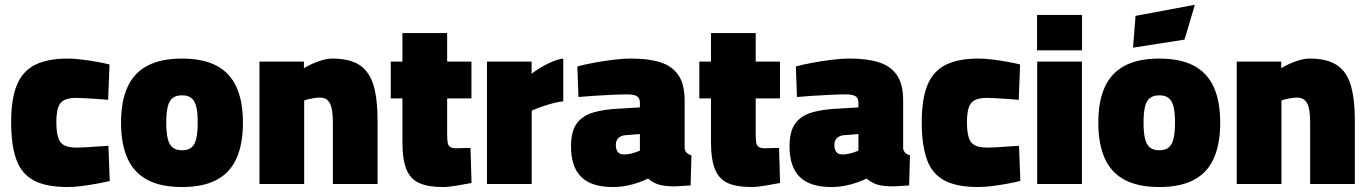

<svg xmlns="http://www.w3.org/2000/svg" viewBox="-20 -756 5626 789"><path d="M257.1 12.6Q169.8 12.6 119.1 -14.4Q68.4 -41.3 47.1 -100.3Q25.8 -159.3 25.8 -253.9Q25.8 -350.1 49.5 -407.1Q73.3 -464.2 124.7 -489.8Q176.1 -515.3 258.4 -515.3Q283.3 -515.3 314.8 -511.5Q346.3 -507.8 377.1 -502.2Q408 -496.7 430 -491.1L424.4 -345.8Q404.6 -347.8 379.6 -349.3Q354.5 -350.8 331.3 -352.3Q308.1 -353.8 294.1 -353.8Q261 -353.8 243.2 -344.2Q225.3 -334.6 218.5 -312.6Q211.6 -290.6 211.6 -253.9Q211.6 -214.5 218.7 -191.6Q225.7 -168.7 243.6 -159.1Q261.5 -149.5 294.5 -149.5Q308.5 -149.5 331.5 -150.7Q354.5 -151.9 380.1 -153.9Q405.7 -155.9 425.5 -156.9L431.1 -12.3Q409.8 -7.2 379 -1.4Q348.2 4.4 316.2 8.5Q284.1 12.6 257.1 12.6Z M727.9 12.6Q641.4 12.6 585.9 -16.8Q530.3 -46.1 503.9 -105.1Q477.4 -164 477.4 -252.1Q477.4 -339.6 503.9 -398.1Q530.3 -456.5 585.9 -485.9Q641.4 -515.3 727.9 -515.3Q814.9 -515.3 870.1 -485.9Q925.4 -456.5 951.8 -398.1Q978.3 -339.6 978.3 -252.1Q978.3 -164 951.8 -105.1Q925.4 -46.1 870.1 -16.8Q814.9 12.6 727.9 12.6ZM727.9 -138.5Q753.2 -138.5 767.1 -150.3Q781 -162 786.7 -187.5Q792.5 -213 792.5 -252.1Q792.5 -292.3 786.7 -316.7Q781 -341.2 767.1 -352.7Q753.2 -364.3 727.9 -364.3Q703 -364.3 688.9 -352.7Q674.7 -341.2 669 -316.5Q663.2 -291.7 663.2 -252.1Q663.2 -213 669 -187.5Q674.7 -162 688.9 -150.3Q703 -138.5 727.9 -138.5Z M1046.2 0V-502.8H1229V-475.9Q1243.4 -484.9 1263.3 -493.9Q1283.2 -502.9 1305.1 -509.1Q1326.9 -515.3 1345.7 -515.3Q1416.8 -515.3 1457.3 -488.8Q1497.8 -462.2 1514.7 -406.2Q1531.6 -350.2 1531.6 -261V0H1347.9V-251Q1347.9 -285.1 1343.4 -308.1Q1339 -331.1 1327.4 -343Q1315.8 -354.9 1294.4 -354.9Q1283 -354.9 1270.7 -353Q1258.5 -351.1 1247.8 -348.5Q1237.2 -345.9 1230 -343V0Z M1799.1 12.6Q1739.1 12.6 1702.7 -3.8Q1666.2 -20.2 1650 -60.6Q1633.7 -101 1633.7 -172.5V-351.7H1585.8V-502.8H1633.7V-620.2H1817.5V-502.8H1917.3V-351.7H1817.5V-202.6Q1817.5 -182.6 1819.6 -170.4Q1821.6 -158.3 1829.5 -152.5Q1837.4 -146.7 1854.6 -146.7Q1860.1 -146.7 1871.9 -147.2Q1883.7 -147.7 1895.8 -147.9Q1907.8 -148.2 1913.4 -148.2L1917.7 -4.1Q1892.4 1 1857.4 6.8Q1822.5 12.6 1799.1 12.6Z M1981.2 0V-502.8H2164.5V-453.1Q2180.3 -465.2 2202.6 -478.7Q2224.9 -492.3 2249.6 -502.7Q2274.3 -513.1 2294.7 -515.3V-339.9Q2272.6 -337.3 2248.2 -330.6Q2223.8 -323.9 2202.1 -316.1Q2180.4 -308.4 2165 -301.3V0Z M2498.1 12.6Q2410.8 12.6 2368.6 -28.8Q2326.5 -70.2 2326.5 -154.8Q2326.5 -216.7 2350.3 -248.8Q2374 -280.9 2417.7 -293.7Q2461.4 -306.5 2522 -309.4L2609.6 -314.7V-333.5Q2609.6 -353.9 2596.8 -361Q2583.9 -368.1 2559.4 -368.1Q2531 -368.1 2493.7 -366.4Q2456.4 -364.6 2420 -362.2Q2383.6 -359.9 2357.1 -357.4L2352.5 -483Q2378.8 -490.1 2416.9 -497.4Q2455 -504.8 2496.9 -510Q2538.8 -515.3 2576.5 -515.3Q2646 -515.3 2694.3 -499.8Q2742.6 -484.2 2768 -446.9Q2793.4 -409.6 2793.4 -342.9V-144.9Q2795.9 -133.9 2802.8 -127.3Q2809.7 -120.7 2821.4 -117.8L2818 5.9Q2791.6 8.1 2764.8 9.4Q2737.9 10.8 2722.1 8.5Q2693.3 6.7 2673.7 -2.6Q2654.1 -11.9 2643.4 -22.4Q2629.5 -15.4 2606.4 -6.9Q2583.2 1.6 2555.2 7.1Q2527.2 12.6 2498.1 12.6ZM2544.8 -121.3Q2556.4 -121.3 2568.3 -123.8Q2580.2 -126.3 2591.4 -130.1Q2602.6 -133.8 2609.6 -136.8V-205.1L2550.1 -200.4Q2531.9 -198.9 2521.3 -188.8Q2510.7 -178.6 2510.7 -159.9Q2510.7 -142.7 2518.4 -132Q2526.1 -121.3 2544.8 -121.3Z M3067.1 12.6Q3007.1 12.6 2970.7 -3.8Q2934.2 -20.2 2918 -60.6Q2901.7 -101 2901.7 -172.5V-351.7H2853.8V-502.8H2901.7V-620.2H3085.5V-502.8H3185.3V-351.7H3085.5V-202.6Q3085.5 -182.6 3087.6 -170.4Q3089.6 -158.3 3097.5 -152.5Q3105.4 -146.7 3122.6 -146.7Q3128.1 -146.7 3139.9 -147.2Q3151.7 -147.7 3163.8 -147.9Q3175.8 -148.2 3181.4 -148.2L3185.7 -4.1Q3160.4 1 3125.4 6.8Q3090.5 12.6 3067.1 12.6Z M3396.1 12.6Q3308.8 12.6 3266.6 -28.8Q3224.5 -70.2 3224.5 -154.8Q3224.5 -216.7 3248.3 -248.8Q3272 -280.9 3315.7 -293.7Q3359.4 -306.5 3420 -309.4L3507.6 -314.7V-333.5Q3507.6 -353.9 3494.8 -361Q3481.9 -368.1 3457.4 -368.1Q3429 -368.1 3391.7 -366.4Q3354.4 -364.6 3318 -362.2Q3281.6 -359.9 3255.1 -357.4L3250.5 -483Q3276.8 -490.1 3314.9 -497.4Q3353 -504.8 3394.9 -510Q3436.8 -515.3 3474.5 -515.3Q3544 -515.3 3592.3 -499.8Q3640.6 -484.2 3666 -446.9Q3691.4 -409.6 3691.4 -342.9V-144.9Q3693.9 -133.9 3700.8 -127.3Q3707.7 -120.7 3719.4 -117.8L3716 5.9Q3689.6 8.1 3662.8 9.4Q3635.9 10.8 3620.1 8.5Q3591.3 6.7 3571.7 -2.6Q3552.1 -11.9 3541.4 -22.4Q3527.5 -15.4 3504.4 -6.9Q3481.2 1.6 3453.2 7.1Q3425.2 12.6 3396.1 12.6ZM3442.8 -121.3Q3454.4 -121.3 3466.3 -123.8Q3478.2 -126.3 3489.4 -130.1Q3500.6 -133.8 3507.6 -136.8V-205.1L3448.1 -200.4Q3429.9 -198.9 3419.3 -188.8Q3408.7 -178.6 3408.7 -159.9Q3408.7 -142.7 3416.4 -132Q3424.1 -121.3 3442.8 -121.3Z M3999.1 12.6Q3911.8 12.6 3861.1 -14.4Q3810.4 -41.3 3789.1 -100.3Q3767.8 -159.3 3767.8 -253.9Q3767.8 -350.1 3791.5 -407.1Q3815.3 -464.2 3866.7 -489.8Q3918.1 -515.3 4000.4 -515.3Q4025.3 -515.3 4056.8 -511.5Q4088.3 -507.8 4119.1 -502.2Q4150 -496.7 4172 -491.1L4166.4 -345.8Q4146.6 -347.8 4121.6 -349.3Q4096.5 -350.8 4073.3 -352.3Q4050.1 -353.8 4036.1 -353.8Q4003 -353.8 3985.2 -344.2Q3967.3 -334.6 3960.5 -312.6Q3953.6 -290.6 3953.6 -253.9Q3953.6 -214.5 3960.7 -191.6Q3967.7 -168.7 3985.6 -159.1Q4003.5 -149.5 4036.5 -149.5Q4050.5 -149.5 4073.5 -150.7Q4096.5 -151.9 4122.1 -153.9Q4147.7 -155.9 4167.5 -156.9L4173.1 -12.3Q4151.8 -7.2 4121 -1.4Q4090.2 4.4 4058.2 8.5Q4026.1 12.6 3999.1 12.6Z M4242.2 0V-502.8H4426V0ZM4241.6 -549.1V-694.5H4426.5V-549.1Z M4743.9 12.6Q4657.4 12.6 4601.9 -16.8Q4546.3 -46.1 4519.9 -105.1Q4493.4 -164 4493.4 -252.1Q4493.4 -339.6 4519.9 -398.1Q4546.3 -456.5 4601.9 -485.9Q4657.4 -515.3 4743.9 -515.3Q4830.9 -515.3 4886.1 -485.9Q4941.4 -456.5 4967.8 -398.1Q4994.3 -339.6 4994.3 -252.1Q4994.3 -164 4967.8 -105.1Q4941.4 -46.1 4886.1 -16.8Q4830.9 12.6 4743.9 12.6ZM4743.9 -138.5Q4769.2 -138.5 4783.1 -150.3Q4797 -162 4802.7 -187.5Q4808.5 -213 4808.5 -252.1Q4808.5 -292.3 4802.7 -316.7Q4797 -341.2 4783.1 -352.7Q4769.2 -364.3 4743.9 -364.3Q4719 -364.3 4704.9 -352.7Q4690.7 -341.2 4685 -316.5Q4679.2 -291.7 4679.2 -252.1Q4679.2 -213 4685 -187.5Q4690.7 -162 4704.9 -150.3Q4719 -138.5 4743.9 -138.5ZM4636 -560.1 4646.4 -690.8 4890.1 -736.4 4847.7 -593.2Z M5062.2 0V-502.8H5245V-475.9Q5259.4 -484.9 5279.3 -493.9Q5299.2 -502.9 5321.1 -509.1Q5342.9 -515.3 5361.7 -515.3Q5432.8 -515.3 5473.3 -488.8Q5513.8 -462.2 5530.7 -406.2Q5547.6 -350.2 5547.6 -261V0H5363.9V-251Q5363.9 -285.1 5359.4 -308.1Q5355 -331.1 5343.4 -343Q5331.8 -354.9 5310.4 -354.9Q5299 -354.9 5286.7 -353Q5274.5 -351.1 5263.8 -348.5Q5253.2 -345.9 5246 -343V0Z"/></svg>

Font: Titillium Web SemiBold
Style: Regular
Weight: 600
Designer: Mohamed Gaber, Accademia di Belle Arti di Urbino
Foundry: Kief Type Foundry, Accademia di Belle Arti di Urbino
Version: Version 3.000; ttfautohint (v1.8.4)